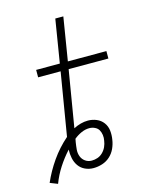

<svg xmlns="http://www.w3.org/2000/svg" viewBox="-116 -811 732 924"><g transform="rotate(-15 250.0 -349.0)"><path d="M57 37 19 22Q42 -31 76.5 -80.5Q111 -130 157 -170L209 -483H97V-520H215L250 -735H290L255 -520H447V-483H249L202 -201Q219 -210 237.5 -215Q256 -220 274 -220Q296 -220 316.5 -211.5Q337 -203 350 -185.5Q363 -168 365.5 -145.5Q368 -123 364 -100Q361 -79 351.5 -58Q342 -37 325 -21.5Q308 -6 286 1Q264 8 242 8Q220 8 200.5 -1Q181 -10 169 -27Q157 -44 152.5 -65.5Q148 -87 149 -109Q119 -76 95.5 -39.5Q72 -3 57 37ZM243 -29Q258 -29 272.5 -34Q287 -39 298.5 -50.5Q310 -62 316.5 -76.5Q323 -91 325 -106Q328 -120 326 -134.5Q324 -149 317.5 -160Q311 -171 298 -177Q285 -183 271 -183Q251 -183 231 -174Q211 -165 194 -151L191 -135Q188 -117 186.5 -99Q185 -81 191 -65Q197 -49 211 -39Q225 -29 243 -29Z"/></g></svg>

Font: Iosevka Curly Slab Extralight
Style: Italic
Weight: 200
Italic angle: -9°
Monospace: yes
Designer: Belleve Invis
Foundry: Belleve Invis
Version: Version 22.1.2; ttfautohint (v1.8.4)